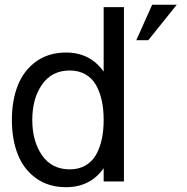

<svg xmlns="http://www.w3.org/2000/svg" viewBox="-20 -760 785 804"><path d="M617.2 -740.2H720.2L601.1 -591.8H550.8ZM499 0H414.1V-55.7Q357.9 23.9 256.8 23.9Q183.6 23.9 131.6 -13.2Q79.6 -50.3 54.7 -113Q29.8 -175.8 29.8 -257.8Q29.8 -339.8 54.7 -402.6Q79.6 -465.3 131.6 -502.7Q183.6 -540 256.8 -540Q357.4 -540 414.1 -460V-730H499ZM272 -464.8Q197.3 -464.8 156.2 -406.2Q115.2 -347.7 115.2 -257.8Q115.2 -168 156.2 -109.4Q197.3 -50.8 272 -50.8Q309.6 -50.8 337.6 -66.9Q365.7 -83 382.1 -111.8Q398.4 -140.6 406.2 -177Q414.1 -213.4 414.1 -257.8Q414.1 -302.2 406.2 -338.6Q398.4 -375 382.1 -403.8Q365.7 -432.6 337.6 -448.7Q309.6 -464.8 272 -464.8Z"/></svg>

Font: Miedinger*
Style: Book
Weight: 400
Version: Version 001.000